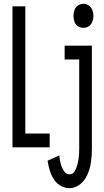

<svg xmlns="http://www.w3.org/2000/svg" viewBox="-20 -768 540 1001"><path d="M342 213Q319 213 298 201.5Q277 190 262.5 169Q248 148 240 122.5Q232 97 228 70L289 42Q291 63 296 83.5Q301 104 312.5 122.5Q324 141 342 141Q364 141 375 114.5Q386 88 389.5 62Q393 36 393 10V-458H317V-530H459V10Q459 45 454 79Q449 113 435 144Q421 175 396 194Q371 213 342 213ZM45 0V-735H112V-72H239V0ZM415 -623Q401 -623 388 -630Q375 -637 369 -652.5Q363 -668 363 -685Q363 -702 369 -717.5Q375 -733 388 -740.5Q401 -748 415 -748Q429 -748 441.5 -740.5Q454 -733 460.5 -717.5Q467 -702 467 -685Q467 -668 460.5 -652.5Q454 -637 441.5 -630Q429 -623 415 -623Z"/></svg>

Font: Iosevka SS01
Style: Regular
Weight: 400
Monospace: yes
Designer: Belleve Invis
Foundry: Belleve Invis
Version: 2.3.3; ttfautohint (v1.8.3)